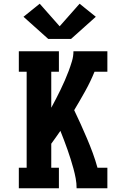

<svg xmlns="http://www.w3.org/2000/svg" viewBox="-20 -1010 640 1030"><path d="M81 0V-110H123V-625H81V-735H296V-625H255V-432Q268 -456 280.5 -480Q293 -504 305 -529Q317 -554 328 -579Q339 -604 348.5 -629.5Q358 -655 366 -681.5Q374 -708 374 -735H556V-625H487Q465 -571 436.5 -520Q408 -469 378 -419Q396 -382 413 -344Q430 -306 446.5 -267.5Q463 -229 477.5 -189.5Q492 -150 503 -110H556V0H391Q391 -27 386 -53.5Q381 -80 374 -105.5Q367 -131 359 -156.5Q351 -182 342 -207.5Q333 -233 323.5 -258Q314 -283 304 -308Q292 -290 279.5 -273Q267 -256 255 -239V-110H296V0ZM239 -801 220 -818 106 -920 193 -990 300 -869 407 -990 494 -920 361 -801Z"/></svg>

Font: Iosevka Curly Slab XBdEx
Style: Regular
Weight: 800
Width: 7
Monospace: yes
Designer: Belleve Invis
Foundry: Belleve Invis
Version: Version 11.0.0; ttfautohint (v1.8.3)